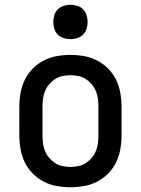

<svg xmlns="http://www.w3.org/2000/svg" viewBox="-20 -772 590 804"><path d="M275 12Q246 12 217.5 7Q189 2 163 -11.5Q137 -25 116.5 -46Q96 -67 83.5 -93Q71 -119 66 -147.5Q61 -176 61 -205V-325Q61 -354 66 -382.5Q71 -411 83.5 -437Q96 -463 116.5 -484Q137 -505 163 -518.5Q189 -532 217.5 -537Q246 -542 275 -542Q304 -542 332.5 -537Q361 -532 387 -518.5Q413 -505 433.5 -484Q454 -463 466.5 -437Q479 -411 484 -382.5Q489 -354 489 -325V-205Q489 -176 484 -147.5Q479 -119 466.5 -93Q454 -67 433.5 -46Q413 -25 387 -11.5Q361 2 332.5 7Q304 12 275 12ZM275 -73Q292 -73 308.5 -76.5Q325 -80 339 -89Q353 -98 364 -111Q375 -124 381.5 -139.5Q388 -155 390 -171.5Q392 -188 392 -205V-325Q392 -342 390 -358.5Q388 -375 381.5 -390.5Q375 -406 364 -419Q353 -432 339 -441Q325 -450 308.5 -453.5Q292 -457 275 -457Q258 -457 241.5 -453.5Q225 -450 211 -441Q197 -432 186 -419Q175 -406 168.5 -390.5Q162 -375 160 -358.5Q158 -342 158 -325V-205Q158 -188 160 -171.5Q162 -155 168.5 -139.5Q175 -124 186 -111Q197 -98 211 -89Q225 -80 241.5 -76.5Q258 -73 275 -73ZM275 -608Q261 -608 246.5 -612.5Q232 -617 222 -627Q212 -637 207.5 -651.5Q203 -666 203 -680Q203 -694 207.5 -708.5Q212 -723 222 -733Q232 -743 246.5 -747.5Q261 -752 275 -752Q289 -752 303.5 -747.5Q318 -743 328 -733Q338 -723 342.5 -708.5Q347 -694 347 -680Q347 -666 342.5 -651.5Q338 -637 328 -627Q318 -617 303.5 -612.5Q289 -608 275 -608Z"/></svg>

Font: Lode Dark Term
Style: Bold
Weight: 700
Monospace: yes
Designer: Belleve Invis
Foundry: Belleve Invis
Version: Version 29.2.0